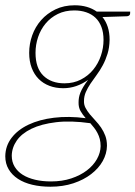

<svg xmlns="http://www.w3.org/2000/svg" viewBox="-41 -520 513 727"><path d="M374 -369.5Q373.5 -340 366.2 -316.5Q359 -293 348.2 -273Q337.5 -253 325 -236.2Q312.5 -219.5 301.8 -203.5Q291 -187.5 284 -171.5Q277 -155.5 277 -137.5Q276.5 -123.5 283 -111.2Q289.5 -99 299.2 -87.2Q309 -75.5 320.5 -63.2Q332 -51 341.8 -36.8Q351.5 -22.5 357.8 -5.8Q364 11 364 32Q363.5 62 348 89.8Q332.5 117.5 304.2 139.2Q276 161 236.8 174Q197.5 187 150 187Q112.5 187 81 179.5Q49.5 172 27 157.2Q4.5 142.5 -8.2 121Q-21 99.5 -21 71.5Q-20.5 32.5 2.8 2Q26 -28.5 67 -48Q108 -67.5 163.5 -74.2Q219 -81 283.5 -72.5Q272 -85.5 264 -99.5Q256 -113.5 256.5 -132.5Q256.5 -141.5 258 -150.5Q259.5 -159.5 263.5 -169.5Q267.5 -179.5 274.5 -191.2Q281.5 -203 292.5 -217.5Q271.5 -202.5 247.8 -194.2Q224 -186 198.5 -186Q170 -186 146.2 -195Q122.5 -204 105.5 -221Q88.5 -238 79 -263Q69.5 -288 69.5 -320Q69.5 -354 81 -386.2Q92.5 -418.5 114.8 -443.8Q137 -469 169 -484.5Q201 -500 242 -500Q291.5 -500 325.5 -476H452L451.5 -467Q451 -464.5 448.8 -462Q446.5 -459.5 440.5 -458.5L347 -455.5Q360 -439.5 367 -418Q374 -396.5 374 -369.5ZM340 33.5Q340 18.5 336.8 6.2Q333.5 -6 328 -16.5Q322.5 -27 315.5 -36Q308.5 -45 301 -53.5Q226.5 -64 171 -57.2Q115.5 -50.5 78.2 -32.5Q41 -14.5 22.5 12.2Q4 39 3.5 69.5Q3.5 93 14.5 111.2Q25.5 129.5 45 141.8Q64.5 154 91.8 160.5Q119 167 152 167Q194.5 167 229 155.5Q263.5 144 288 125.2Q312.5 106.5 326 82.5Q339.5 58.5 340 33.5ZM203 -204.5Q238 -204.5 265.5 -218.8Q293 -233 312 -256.2Q331 -279.5 341 -309Q351 -338.5 351 -368.5Q351 -397 343 -418Q335 -439 320.5 -452.8Q306 -466.5 285.5 -473.5Q265 -480.5 240 -480.5Q205 -480.5 177.8 -467Q150.5 -453.5 131.8 -431Q113 -408.5 103.2 -379.5Q93.5 -350.5 93.5 -320Q93.5 -262.5 123.2 -233.5Q153 -204.5 203 -204.5Z"/></svg>

Font: Lato Thin
Style: Italic
Weight: 200
Italic angle: -7°
Designer: Lukasz Dziedzic
Foundry: tyPoland Lukasz Dziedzic
Version: Version 2.007; 2014-02-27